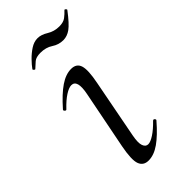

<svg xmlns="http://www.w3.org/2000/svg" viewBox="-186 -595 648 648"><g transform="rotate(-45 137.5 -271.5)"><path d="M109.2 9Q85 9 77 -12Q69 -33 79.8 -89L120.8 -297Q132.4 -355.6 104.2 -355.6Q92.6 -355.6 74.5 -344Q56.4 -332.4 35.2 -310Q32 -306 27.6 -310.5Q23.2 -315 27 -318.2Q61.4 -357.2 89.2 -376.1Q117 -395 142.6 -395Q168.2 -395 175 -373.3Q181.8 -351.6 171.4 -299.4L131 -89Q125.2 -58.6 130.2 -44.7Q135.2 -30.8 147.2 -30.8Q158.2 -30.8 176 -42.4Q193.8 -54 214.6 -75.4Q218.6 -79.4 222.6 -75Q226.6 -70.6 222.6 -67.4Q190 -29.6 162.6 -10.3Q135.2 9 109.2 9ZM56.6 -479.6Q55.6 -478.6 52.1 -481.2Q48.6 -483.8 49.6 -486.6Q58 -498.4 71.8 -512.6Q85.6 -526.8 102.1 -537.6Q118.6 -548.4 136 -548.4Q153 -548.4 172.5 -536.3Q192 -524.2 216 -524.2Q235.8 -524.2 246.9 -532.7Q258 -541.2 267.2 -551.2Q269.2 -553.2 272.7 -549.8Q276.2 -546.4 274.2 -544.2Q245.6 -506.4 228.5 -494.1Q211.4 -481.8 193 -481.8Q171 -481.8 152.5 -494.2Q134 -506.6 108 -506.6Q87 -506.6 77.1 -498.1Q67.2 -489.6 56.6 -479.6Z"/></g></svg>

Font: Cormorant Infant Light
Style: Italic
Weight: 300
Italic angle: -10°
Designer: Christian Thalmann (Catharsis Fonts)
Foundry: Catharsis Fonts
Version: Version 4.001